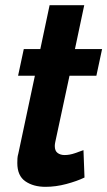

<svg xmlns="http://www.w3.org/2000/svg" viewBox="-20 -714 415 743"><path d="M47 -83Q47 -92 47.5 -101Q48 -110 51 -120L115 -421H50L72 -524H136L172 -694H306L270 -524H375L353 -421H249L194 -165Q193 -161 192.5 -156.5Q192 -152 192 -149Q192 -130 203 -122Q214 -114 230 -114Q249 -114 269.5 -121Q290 -128 303 -133L307 -27Q278 -13 237 -2Q196 9 156 9Q109 9 78 -12.5Q47 -34 47 -83Z"/></svg>

Font: Raleway
Style: Bold Italic
Weight: 700
Italic angle: -12°
Designer: Matt McInerney, Pablo Impallari, Rodrigo Fuenzalida
Foundry: Matt McInerney, Pablo Impallari, Rodrigo Fuenzalida
Version: Version 4.101;RELEASE